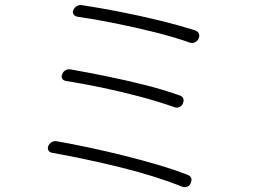

<svg xmlns="http://www.w3.org/2000/svg" viewBox="-20 -759 1040 783"><path d="M279 -718Q284 -729 294 -734.5Q304 -740 314 -738Q381 -728 463.5 -712Q546 -696 628 -676Q710 -656 776 -635Q787 -631 791 -622Q795 -613 790 -603V-602Q786 -592 776 -587Q766 -582 755 -585Q690 -608 609.5 -628Q529 -648 447 -664.5Q365 -681 295 -691Q285 -693 280 -700.5Q275 -708 279 -718ZM234 -457Q238 -468 248 -473Q258 -478 268 -476Q336 -464 414.5 -448Q493 -432 570.5 -412.5Q648 -393 712 -370Q723 -367 727 -358Q731 -349 726 -338V-337Q722 -327 712 -322.5Q702 -318 691 -322Q629 -344 552.5 -364.5Q476 -385 397 -401.5Q318 -418 248 -429Q238 -431 233.5 -438.5Q229 -446 234 -457ZM177 -164Q182 -175 192 -180Q202 -185 212 -183Q274 -172 344.5 -157Q415 -142 487 -124Q559 -106 625 -86.5Q691 -67 745 -46Q756 -42 759.5 -33Q763 -24 758 -13L757 -11Q753 -1 743 2.5Q733 6 722 2Q670 -19 604.5 -39.5Q539 -60 467.5 -77.5Q396 -95 325 -110Q254 -125 192 -136Q182 -138 177.5 -145.5Q173 -153 177 -163Z"/></svg>

Font: Chiron GoRound TC L
Style: Regular
Weight: 300
Designer: Ryoko NISHIZUKA 西塚涼子 (kana, bopomofo & ideographs); Paul D. Hunt (Latin, Greek & Cyrillic); Sandoll Communications 산돌커뮤니
Foundry: Adobe
Version: Version 1.000;hotconv 1.1.1;makeotfexe 2.6.0